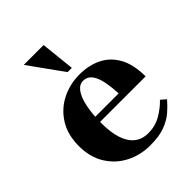

<svg xmlns="http://www.w3.org/2000/svg" viewBox="-207 -834 957 957"><g transform="rotate(-45 272.0 -355.0)"><path d="M290 10Q221 10 163 -19.5Q105 -49 70 -105Q35 -161 35 -240Q35 -319 70 -375Q105 -431 163 -460.5Q221 -490 290 -490Q355 -490 406 -465Q457 -440 486.5 -387Q516 -334 516 -250H160V-285H361Q357 -372 337.5 -413.5Q318 -455 280 -455Q253 -455 234 -428.5Q215 -402 205 -353.5Q195 -305 195 -240Q195 -176 209.5 -131.5Q224 -87 253 -63.5Q282 -40 326 -40Q376 -40 416.5 -64Q457 -88 484 -117L511 -94Q490 -69 462.5 -45Q435 -21 394 -5.5Q353 10 290 10ZM256 -540 127 -720H267L286 -540Z"/></g></svg>

Font: Brygada 1918
Style: Regular
Weight: 400
Designer: Mateusz Machalski | Borys Kosmynka | Przemek Hoffer
Foundry: NIEPODLEGLA 2018
Version: Version 3.006